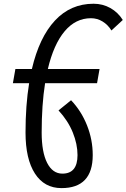

<svg xmlns="http://www.w3.org/2000/svg" viewBox="-20 -762 670 1017"><path d="M305.7 234.4Q214.8 234.4 165 157.2Q115.2 80.1 115.2 -60.1Q115.2 -204.1 134.3 -321.3H48.3L61.5 -396.5H148.9Q188 -564 271 -653.1Q354 -742.2 475.6 -742.2Q523.9 -742.2 564.5 -719.5Q605 -696.8 630.4 -656.2L570.3 -600.6Q551.3 -631.3 522.9 -648.4Q494.6 -665.5 461.9 -665.5Q380.4 -665.5 322.3 -596.2Q264.2 -526.9 233.4 -396.5H507.3L494.1 -321.3H218.8Q200.7 -206.5 200.7 -60.1Q200.7 43.9 229.7 100.8Q258.8 157.7 310.5 157.7Q390.6 157.7 390.6 59.6Q390.6 1.5 365.5 -60.5Q340.3 -122.6 290 -177.2L356.4 -231Q410.6 -174.3 440.9 -98.1Q471.2 -22 471.2 59.6Q471.2 234.4 305.7 234.4Z"/></svg>

Font: Cascadia Code NF SemiLight
Style: Italic
Weight: 350
Italic angle: -10°
Monospace: yes
Designer: Aaron Bell
Foundry: Saja Typeworks
Version: Version 2404.023; ttfautohint (v1.8.4)